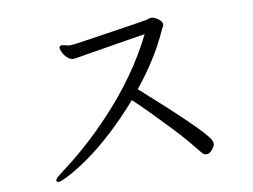

<svg xmlns="http://www.w3.org/2000/svg" viewBox="-73 -763 1146 869"><g transform="rotate(-10 500.0 -328.5)"><path d="M669 -658Q684 -658 701.5 -645.5Q719 -633 719 -621.5Q719 -610 713 -604L707 -591Q653 -471 555 -350Q818 -116 846 -66Q851 -57 851 -47Q851 -37 838 -21.5Q825 -6 815 -6Q805 -6 799 -9Q793 -12 757 -57.5Q721 -103 646 -180Q577 -253 520 -306Q395 -163 270 -75Q215 -37 178 -18Q141 1 130.5 1Q120 1 120 -7.5Q120 -16 158 -44Q277 -132 389 -251Q541 -412 629 -590Q589 -584 538 -575.5Q487 -567 438 -559Q389 -551 354.5 -545.5Q320 -540 311.5 -538Q303 -536 290.5 -536Q278 -536 265.5 -547.5Q253 -559 246 -573Q239 -587 239 -596Q239 -605 250 -606H251L283 -599H291Q305 -599 365.5 -608.5Q426 -618 536.5 -634.5Q647 -651 650.5 -653Q654 -655 669 -658Z"/></g></svg>

Font: LXGW Bright TC
Style: Regular
Weight: 400
Designer: Christian Thalmann (Catharsis Fonts)
Foundry: LXGW / Christian Thalmann (Catharsis Fonts) / Fontworks Inc.
Version: Version 5.501